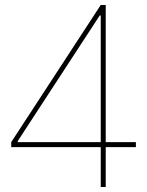

<svg xmlns="http://www.w3.org/2000/svg" viewBox="-20 -750 590 770"><path d="M384 0V-160H25V-180L384 -730H404V-180H525V-160H404V0ZM51 -180H384V-688H380L51 -184Z"/></svg>

Font: M PLUS Code Latin SemiExpanded Thin
Style: Regular
Weight: 250
Width: 6
Designer: Coji Morishita
Foundry: UNDERFOREST DESIGN
Version: Version 1.002; ttfautohint (v1.8.3)